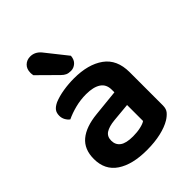

<svg xmlns="http://www.w3.org/2000/svg" viewBox="-210 -822 943 943"><g transform="rotate(-45 261.0 -350.5)"><path d="M250 -81Q279 -81 303 -86.5Q327 -92 338 -100V-211L241 -202Q201 -198 180 -184.5Q159 -171 159 -142Q159 -113 180.5 -97Q202 -81 250 -81ZM246 -488Q344 -488 402.5 -446Q461 -404 461 -316V-85Q461 -61 449 -47Q437 -33 419 -22Q391 -5 348 5Q305 15 250 15Q150 15 92.5 -23.5Q35 -62 35 -139Q35 -206 77.5 -241.5Q120 -277 201 -285L338 -299V-317Q338 -355 310.5 -373Q283 -391 233 -391Q194 -391 157 -381.5Q120 -372 91 -358Q80 -366 72.5 -379.5Q65 -393 65 -409Q65 -429 74.5 -441.5Q84 -454 105 -464Q134 -476 171 -482Q208 -488 246 -488ZM116 -640Q114 -650 114 -658Q114 -685 130 -700.5Q146 -716 170 -716Q202 -716 225 -689L314 -577Q312 -551 296.5 -537.5Q281 -524 262 -524Q245 -524 234 -529Q223 -534 212 -545Z"/></g></svg>

Font: Baloo Da 2 SemiBold
Style: Regular
Weight: 600
Designer: Noopur Datye, Sulekha Rajkumar and Ek Type
Foundry: Ek Type
Version: Version 1.640;hotconv 1.0.111;makeotfexe 2.5.65597; ttfautoh